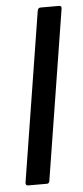

<svg xmlns="http://www.w3.org/2000/svg" viewBox="-50 -684 307 714"><g transform="rotate(-5 103.5 -327.5)"><path d="M26 0Q16 0 17 -11L118 -644Q120 -655 129 -655H198Q209 -655 207 -644L106 -11Q105 0 96 0Z"/></g></svg>

Font: Sofia Sans Extra Condensed SemiBold
Style: Italic
Weight: 600
Italic angle: -9°
Designer: Botio Nikoltchev, Ani Petrova
Foundry: lettersoup
Version: Version 4.101